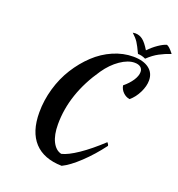

<svg xmlns="http://www.w3.org/2000/svg" viewBox="-165 -1019 1143 1232"><g transform="rotate(20 406.0 -402.5)"><path d="M142.1 -195.8Q142.1 -278.3 165.5 -359.6Q189 -440.9 231.4 -508.3Q273.9 -575.7 329.1 -627.7Q384.3 -679.7 451.7 -708.7Q519 -737.8 587.9 -737.8Q656.2 -737.8 695.1 -708.7Q733.9 -679.7 733.9 -627.9Q733.9 -588.9 712.4 -545.2Q690.9 -501.5 657.2 -473.1Q631.3 -477.1 611.8 -496.3Q592.3 -515.6 587.9 -542Q623 -570.8 643.6 -602.3Q664.1 -633.8 664.1 -660.2Q664.1 -681.2 649.7 -692.6Q635.3 -704.1 608.9 -704.1Q564 -704.1 512.2 -668.5Q460.4 -632.8 419.9 -574.2Q280.8 -373.5 280.8 -165Q280.8 -92.3 303.7 -47.1Q326.7 -2 365.2 6.8Q408.2 -2.9 474.9 -48.1Q541.5 -93.3 618.2 -165Q627.9 -155.3 629.9 -144Q572.8 -67.4 508.3 -6.6Q443.8 54.2 394 78.1Q271 75.7 206.5 6.1Q142.1 -63.5 142.1 -195.8ZM662.1 -751Q635.3 -764.2 608.9 -764.2Q586.4 -812.5 572.5 -834Q558.6 -855.5 530.8 -880.9Q540.5 -882.8 547.9 -882.8Q576.7 -882.8 599.4 -865.2Q622.1 -847.7 648.9 -803.2Q677.7 -833.5 709 -854.7Q740.2 -876 763.2 -882.8Q780.3 -878.9 812 -837.9Q771 -824.2 734.6 -804.9Q698.2 -785.6 662.1 -751Z"/></g></svg>

Font: Kaushan Script
Style: Regular
Weight: 400
Designer: Pablo Impallari
Foundry: Pablo Impallari
Version: Version 1.002